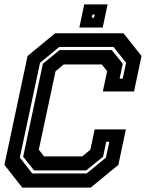

<svg xmlns="http://www.w3.org/2000/svg" viewBox="-20 -851 662 871"><path d="M81 0 0 -103 105 -597 230 -700H540.5L622 -597L588 -436H446.5L466 -528L442 -558.5H269L232 -528L156 -172L180 -141.5H353L390 -172L409.5 -264H551L517 -103L391.5 0ZM126.5 -64H373L460.5 -136L476 -208H462L447.5 -140L371 -78H134.5L85 -140L174.5 -562L250.5 -624H487L537 -562L522.5 -494H536.5L552 -566L495 -638H248.5L161.5 -566L70 -136ZM340 -726 362 -831H468L446 -726ZM396.5 -771H406.5L409.5 -785H399.5Z"/></svg>

Font: Tourney Thin
Style: Bold Italic
Weight: 700
Italic angle: -12°
Version: Version 1.015